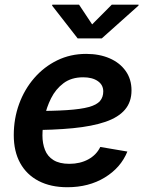

<svg xmlns="http://www.w3.org/2000/svg" viewBox="-20 -785 625 817"><path d="M266.6 11.7Q195.8 11.7 144.5 -14.9Q93.3 -41.5 65.9 -91.1Q38.6 -140.6 38.6 -210Q38.6 -280.3 61.3 -342.5Q84 -404.8 125.7 -452.9Q167.5 -501 223.6 -528.3Q279.8 -555.7 346.7 -555.7Q402.8 -555.7 446.3 -536.9Q489.7 -518.1 514.6 -483.2Q539.6 -448.2 539.6 -400.4Q539.6 -351.1 511.7 -318.4Q483.9 -285.6 428.5 -266.6Q373 -247.6 290.5 -239.5Q208 -231.4 98.1 -231.4L112.3 -312.5Q204.6 -312.5 264.4 -316.4Q324.2 -320.3 357.9 -329.6Q391.6 -338.9 405.5 -355.2Q419.4 -371.6 419.4 -396Q419.4 -423.8 396.2 -439.9Q373 -456.1 334 -456.1Q283.7 -456.1 250.2 -430.9Q216.8 -405.8 197.3 -366.7Q177.7 -327.6 169.2 -285.2Q160.6 -242.7 160.6 -208.5Q160.6 -174.8 171.4 -147.2Q182.1 -119.6 207.5 -103.8Q232.9 -87.9 275.4 -87.9Q320.8 -87.9 355.7 -106.9Q390.6 -126 406.7 -159.7L522 -140.1Q494.1 -71.3 426 -29.8Q357.9 11.7 266.6 11.7ZM316.4 -765.1 372.1 -681.2 455.6 -765.1H569.8L569.3 -761.2L413.1 -621.6H310.5L201.7 -761.2L202.6 -765.1Z"/></svg>

Font: Inter SemiBold
Style: Italic
Weight: 600
Italic angle: -9.3988°
Designer: Rasmus Andersson
Foundry: rsms
Version: Version 4.001;git-66647c0bb